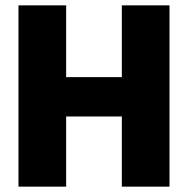

<svg xmlns="http://www.w3.org/2000/svg" viewBox="-20 -697 702 717"><path d="M49 0V-677H227V-409H435V-677H613V0H435V-262H227V0Z"/></svg>

Font: Cairo Play Black
Style: Regular
Weight: 900
Version: Version 3.119